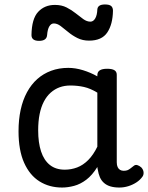

<svg xmlns="http://www.w3.org/2000/svg" viewBox="-20 -823 664 860"><path d="M258 17Q201 17 157 -10.5Q113 -38 88 -94Q63 -150 63 -235Q63 -287 72.5 -331Q82 -375 101 -410Q120 -445 147 -469Q174 -493 209 -506Q244 -519 286 -519Q318 -519 352 -508.5Q386 -498 416 -481V-486Q416 -501 427 -508Q438 -515 460 -515Q482 -515 492.5 -508.5Q503 -502 503 -488V-96Q503 -83 507 -74.5Q511 -66 518 -62Q525 -58 534 -58Q544 -58 550.5 -60.5Q557 -63 563.5 -68Q570 -73 579 -80Q586 -86 595 -83.5Q604 -81 613 -73Q622 -63 623 -52Q624 -41 619 -33Q608 -17 591 -6Q574 5 554.5 11Q535 17 515 17Q492 17 475 12Q458 7 446 -3.5Q434 -14 427.5 -29Q421 -44 418 -63Q418 -64 417 -67.5Q416 -71 416 -75Q393 -38 366.5 -18Q340 2 312 9.5Q284 17 258 17ZM151 -239Q151 -184 164 -144.5Q177 -105 203.5 -84Q230 -63 270 -63Q299 -63 325.5 -73Q352 -83 375 -106Q398 -129 416 -166V-408Q385 -427 356 -433.5Q327 -440 295 -440Q269 -440 247 -432Q225 -424 207 -408Q189 -392 176.5 -368Q164 -344 157.5 -312Q151 -280 151 -239ZM155 -640Q121 -640 121 -666Q122 -739 151 -770Q180 -801 226 -801Q256 -801 278.5 -789.5Q301 -778 319 -763.5Q337 -749 353 -737.5Q369 -726 385 -726Q398 -726 406.5 -740.5Q415 -755 416 -781Q418 -803 450 -803Q470 -803 478 -796Q486 -789 486 -775Q485 -714 460.5 -677.5Q436 -641 379 -641Q350 -641 327 -652.5Q304 -664 285.5 -679.5Q267 -695 251.5 -706.5Q236 -718 221 -718Q209 -718 201 -705Q193 -692 191 -666Q190 -653 181 -646.5Q172 -640 155 -640Z"/></svg>

Font: Playwrite AR
Style: Regular
Weight: 400
Designer: Veronika Burian, José Scaglione
Foundry: TypeTogether
Version: Version 1.002